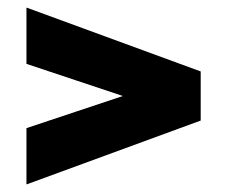

<svg xmlns="http://www.w3.org/2000/svg" viewBox="-20 -604 601 508"><path d="M50 -116V-265L428 -391V-309L50 -435V-584L511 -415V-285Z"/></svg>

Font: Pathway Extreme SemiCondensed Black
Style: Regular
Weight: 900
Width: 4
Version: Version 1.001;gftools[0.9.26]